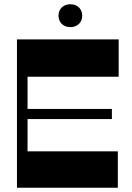

<svg xmlns="http://www.w3.org/2000/svg" viewBox="-20 -886 624 906"><path d="M60 0H536V-172H110V-324H508V-372H110V-524H540V-700H60ZM256 -812C256 -780 279 -758 312 -758C345 -758 368 -780 368 -812C368 -844 345 -866 312 -866C279 -866 256 -844 256 -812Z"/></svg>

Font: Ribes
Style: Bold
Weight: 900
Designer: Luigi Gorlero
Foundry: Collletttivo
Version: Version 2.100;Glyphs 3.1.2 (3151)